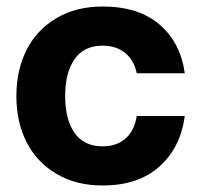

<svg xmlns="http://www.w3.org/2000/svg" viewBox="-20 -552 602 584"><path d="M292 12.2Q210.9 12.2 150.9 -23.7Q90.8 -59.6 60.3 -120.6Q29.8 -181.6 29.8 -259.8Q29.8 -337.9 60.3 -399.2Q90.8 -460.4 150.9 -496.3Q210.9 -532.2 292 -532.2Q401.4 -532.2 465.3 -477.3Q529.3 -422.4 542 -329.1H396Q387.7 -369.1 360.6 -391.1Q333.5 -413.1 292 -413.1Q235.4 -413.1 206.8 -372.1Q178.2 -331.1 178.2 -259.8Q178.2 -188.5 206.8 -147.7Q235.4 -106.9 292 -106.9Q335.4 -106.9 362.3 -131.1Q389.2 -155.3 396 -199.2H542Q529.3 -103 464.8 -45.4Q400.4 12.2 292 12.2Z"/></svg>

Font: Aspekta 400
Style: Bold
Weight: 700
Designer: Ivo Dolenc
Version: Version 2.000